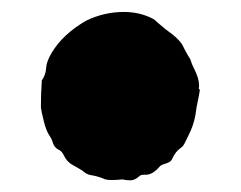

<svg xmlns="http://www.w3.org/2000/svg" viewBox="-20 -564 405 323"><path d="M201.2 -260.7H198.2Q192.4 -260.7 186 -262.2Q183.1 -262.2 179.9 -261.7Q176.8 -261.2 167 -261.2Q161.6 -261.2 157.2 -262.2Q145 -267.6 132.3 -269.5Q126.5 -270.5 121.1 -274.9Q119.1 -276.9 116.7 -278.1Q114.3 -279.3 112.3 -280.8L104.5 -285.2Q92.8 -291 87.4 -302.7Q85 -308.1 80.1 -311.5Q70.8 -315.4 68.4 -325.7Q66.9 -330.6 63.5 -335.4Q57.6 -343.8 53.5 -360.8Q49.3 -377.9 48.8 -383.3Q48.8 -408.2 50.3 -427.2V-428.7Q57.1 -438.5 57.6 -449.5Q58.1 -460.4 66.9 -475.1Q85.4 -506.3 125 -529.3Q155.3 -543.9 188.5 -543.9Q214.8 -543.9 236.8 -532.7Q240.7 -530.8 244.1 -526.9L259.3 -514.2Q283.2 -497.6 288.6 -484.9Q290 -481.9 291.7 -478.8Q293.5 -475.6 295.2 -472.4Q296.9 -469.2 298.6 -466.8Q300.3 -464.4 300.3 -463.9Q302.7 -455.6 307.1 -447.3Q314.9 -431.6 314.9 -420.4L314.5 -413.6H316.4L314 -399.9Q310.5 -384.8 308.6 -369.6Q305.2 -351.6 296.9 -335.9Q293.9 -329.6 291 -323.7Q288.1 -317.9 285.6 -316.4Q274.9 -309.1 270 -297.4Q268.1 -293 264.2 -291Q260.3 -289.1 253.4 -287.1Q250 -285.6 248 -283.2Q236.8 -270 225.1 -270H221.7Q216.8 -270 214.4 -267.6Q208 -261.7 201.2 -260.7Z"/></svg>

Font: Kaph
Style: Regular
Weight: 400
Designer: GGBotNet
Foundry: f0n7.com
Version: 1.10